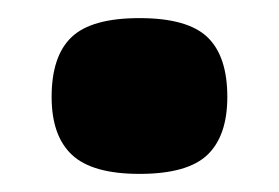

<svg xmlns="http://www.w3.org/2000/svg" viewBox="-20 -186 308 212"><path d="M37 -79Q37 -124 59 -145Q81 -166 134 -166Q187 -166 209 -145Q231 -124 231 -79Q231 -36 209 -15Q187 6 134 6Q82 6 59.5 -15Q37 -36 37 -79Z"/></svg>

Font: Georama SemiExpanded
Style: Bold
Weight: 700
Width: 6
Designer: Jean-Baptiste Levee
Foundry: Production Type
Version: Version 1.001